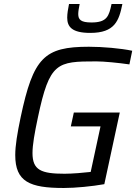

<svg xmlns="http://www.w3.org/2000/svg" viewBox="-20 -929 680 957"><path d="M430 -765C552 -765 573 -825 590 -909H536C523 -849 514 -817 436 -817C383 -817 370 -831 370 -859C370 -872 373 -889 377 -909H324C319 -884 315 -861 315 -841C315 -795 339 -765 430 -765ZM298 8C356 8 438 0 500 -11L577 -368H348L333 -299H481L432 -72C399 -68 339 -63 302 -63C185 -63 142 -81 142 -166C142 -207 152 -264 169 -344C227 -619 264 -623 460 -623C499 -623 569 -616 625 -608L639 -676C583 -688 492 -696 423 -696C200 -696 146 -642 83 -345C66 -264 56 -203 56 -156C56 -23 128 8 298 8Z"/></svg>

Font: Saira UNSAM
Style: Italic
Weight: 400
Italic angle: -12°
Designer: Hector Gatti with collaboration of the Omnibus-Type team
Foundry: Omnibus-Type
Version: Version 0.072;PS 000.072;hotconv 1.0.88;makeotf.lib2.5.64775